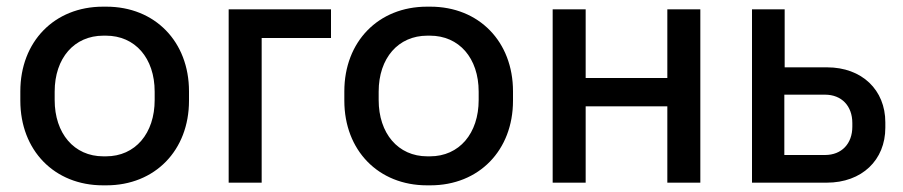

<svg xmlns="http://www.w3.org/2000/svg" viewBox="-20 -548 2708 576"><path d="M289 8H299C445 8 547 -97 547 -246V-274C547 -423 445 -528 299 -528H289C143 -528 41 -423 41 -274V-246C41 -97 143 8 289 8ZM290 -79C202 -79 144 -148 144 -248V-273C144 -374 203 -441 290 -441H298C385 -441 444 -374 444 -273V-248C444 -148 386 -79 298 -79Z M666 0H765V-434H973V-520H666Z M1261 8H1271C1417 8 1519 -97 1519 -246V-274C1519 -423 1417 -528 1271 -528H1261C1115 -528 1013 -423 1013 -274V-246C1013 -97 1115 8 1261 8ZM1262 -79C1174 -79 1116 -148 1116 -248V-273C1116 -374 1175 -441 1262 -441H1270C1357 -441 1416 -374 1416 -273V-248C1416 -148 1358 -79 1270 -79Z M1638 0H1737V-229H1982V0H2081V-520H1982V-314H1737V-520H1638Z M2236 0H2460C2566 0 2636 -68 2636 -165V-181C2636 -278 2566 -346 2461 -346H2334V-520H2236ZM2333 -83V-264H2455C2505 -264 2537 -230 2537 -179V-168C2537 -117 2505 -83 2455 -83Z"/></svg>

Font: Fixel Text Medium
Style: Regular
Weight: 500
Width: 4
Designer: AlfaBravo + MacPaw
Foundry: Kyrylo Tkachov, Marchela Mozhyna, Serhii Makarenko, Maria Weinstein, Zakhar Kryvoshyya
Version: Version 1.211